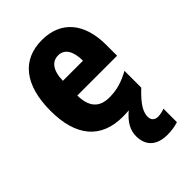

<svg xmlns="http://www.w3.org/2000/svg" viewBox="-235 -651 979 979"><g transform="rotate(-45 255.0 -161.5)"><path d="M366 100C366 69 381 34 448 -29V-150C395 -121 352 -108 298 -108C225 -108 190 -149 189 -231H476V-309C476 -468 397 -559 261 -559C119 -559 37 -459 37 -272C37 -89 119 10 277 10C292 10 307 9 321 8C274 47 254 86 254 127C254 195 294 236 373 236C400 236 430 232 452 224V127C441 132 419 137 404 137C382 137 366 124 366 100ZM265 -445C310 -445 335 -405 335 -336H190C192 -413 222 -445 265 -445Z"/></g></svg>

Font: Noto Sans Khmer UI Condensed ExtraBold
Style: Regular
Weight: 800
Width: 3
Designer: Danh Hong and the Monotype Design Team
Foundry: Monotype Imaging Inc.
Version: Version 2.002